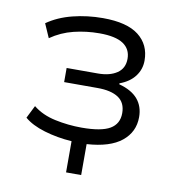

<svg xmlns="http://www.w3.org/2000/svg" viewBox="-74 -573 719 776"><g transform="rotate(10 285.0 -185.0)"><path d="M248 135V7Q188 3 135 -13Q82 -29 52 -55L78 -107Q115 -77 169 -65.5Q223 -54 278 -54Q359 -54 394.5 -75Q430 -96 430 -140Q430 -183 400 -203Q370 -223 314 -223H177V-281H305Q354 -281 383.5 -301Q413 -321 413 -360Q413 -400 381.5 -421Q350 -442 284 -442Q230 -442 179 -429.5Q128 -417 85 -387L60 -444Q104 -475 163.5 -490Q223 -505 287 -505Q386 -505 434 -467.5Q482 -430 482 -365Q482 -329 460.5 -300.5Q439 -272 398 -257V-253Q450 -239 475 -209.5Q500 -180 500 -136Q500 -75 452.5 -36.5Q405 2 310 8V135Z"/></g></svg>

Font: Nunito Sans 6pt Light
Style: Regular
Weight: 300
Version: Version 3.101;gftools[0.9.27]